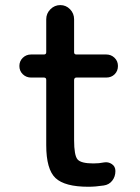

<svg xmlns="http://www.w3.org/2000/svg" viewBox="-20 -710 540 740"><path d="M99.6 -411.1Q81.1 -411.1 67.9 -423.8Q54.7 -436.5 54.7 -455.6Q54.7 -474.6 67.9 -487.3Q81.1 -500 99.6 -500H149.4Q158.2 -500 158.2 -508.8V-635.7Q158.2 -658.2 174.3 -674.3Q190.4 -690.4 212.4 -690.4Q234.4 -690.4 250 -674.3Q265.6 -658.2 265.6 -635.7V-508.8Q265.6 -500 274.4 -500H389.6Q408.2 -500 421.4 -487.3Q434.6 -474.6 434.6 -455.6Q434.6 -436.5 421.9 -423.8Q409.2 -411.1 389.6 -411.1H274.4Q266.6 -411.1 265.6 -402.3V-169.9Q265.6 -111.3 278.8 -95.7Q292 -80.1 339.8 -80.1Q362.3 -80.1 380.9 -84Q397.5 -86.9 411.1 -77.6Q424.8 -68.4 424.8 -50.8Q424.8 -29.3 412.6 -13.7Q400.4 2 379.9 4.9Q347.7 9.8 320.3 9.8Q229.5 9.8 193.8 -23.9Q158.2 -57.6 158.2 -150.4V-402.3Q158.2 -411.1 149.4 -411.1Z"/></svg>

Font: Rounded Mgen+ 1m medium
Style: Regular
Weight: 500
Designer: [Source Han Sans]
Ryoko NISHIZUKA  (kana & ideographs); Paul D. Hunt (Latin, Greek & Cyrillic); Wenlong ZHANG  (bopomofo
Version: Version 1.059.20150602